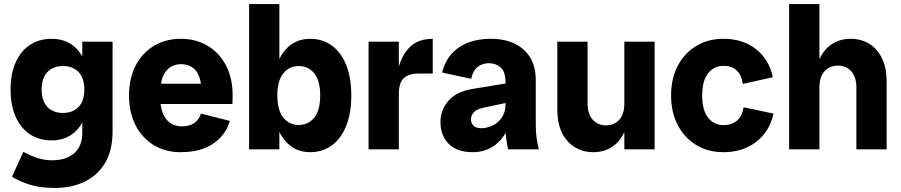

<svg xmlns="http://www.w3.org/2000/svg" viewBox="-20 -735 4437 945"><path d="M249 190Q181 190 130.5 175Q80 160 39 135L95 12Q129 31 164 42.5Q199 54 237 54Q281 54 314.5 39Q348 24 366.5 -6Q385 -36 385 -80V-177L404 -294L385 -393V-530H534V-87Q534 4 498 65.5Q462 127 398 158.5Q334 190 249 190ZM234 -44Q173 -44 127.5 -74Q82 -104 57 -160.5Q32 -217 32 -294Q32 -372 57 -428Q82 -484 127.5 -514Q173 -544 234 -544Q314 -544 362.5 -489.5Q411 -435 411 -334V-255Q411 -155 362.5 -99.5Q314 -44 234 -44ZM290 -179Q338 -179 366.5 -208.5Q395 -238 395 -294Q395 -351 366.5 -380.5Q338 -410 290 -410Q242 -410 213.5 -380.5Q185 -351 185 -294Q185 -238 213.5 -208.5Q242 -179 290 -179Z M868 14Q794 14 736.5 -21Q679 -56 647 -119Q615 -182 615 -265Q615 -349 647.5 -412Q680 -475 738 -509.5Q796 -544 870 -544Q945 -544 1002.5 -509.5Q1060 -475 1092.5 -412.5Q1125 -350 1125 -265Q1125 -254 1124.5 -244Q1124 -234 1124 -223H698V-323H1014L973 -265Q973 -349 946.5 -384Q920 -419 870 -419Q824 -419 796 -383.5Q768 -348 768 -265Q768 -187 797 -150Q826 -113 877 -113Q910 -113 934.5 -128.5Q959 -144 969 -176L1111 -140Q1092 -71 1030 -28.5Q968 14 868 14Z M1506 14Q1427 14 1378 -48.5Q1329 -111 1329 -226V-304Q1329 -420 1378 -482Q1427 -544 1506 -544Q1568 -544 1613.5 -510.5Q1659 -477 1684 -415Q1709 -353 1709 -265Q1709 -178 1684 -115.5Q1659 -53 1613.5 -19.5Q1568 14 1506 14ZM1206 0V-715H1355V-383L1336 -265L1355 -139V0ZM1450 -120Q1498 -120 1527 -156.5Q1556 -193 1556 -265Q1556 -337 1527 -373.5Q1498 -410 1450 -410Q1403 -410 1374 -373.5Q1345 -337 1345 -265Q1345 -193 1374 -156.5Q1403 -120 1450 -120Z M1794 0V-530H1943V0ZM1923 -238Q1923 -331 1941 -399.5Q1959 -468 2000 -506Q2041 -544 2110 -544V-373H2039Q1993 -373 1968 -351Q1943 -329 1943 -271Z M2481 0Q2475 -26 2471.5 -53Q2468 -80 2468 -106V-330Q2468 -382 2444 -403Q2420 -424 2387 -424Q2355 -424 2331.5 -406Q2308 -388 2299 -347L2156 -378Q2177 -461 2240 -502.5Q2303 -544 2396 -544Q2498 -544 2557.5 -490.5Q2617 -437 2617 -342V-118Q2617 -59 2632 0ZM2307 14Q2229 14 2188.5 -27Q2148 -68 2148 -135Q2148 -194 2187.5 -239.5Q2227 -285 2310 -298L2511 -331V-237L2364 -206Q2326 -198 2312 -182Q2298 -166 2298 -148Q2298 -129 2310.5 -116.5Q2323 -104 2348 -104Q2377 -104 2404.5 -117Q2432 -130 2450 -156.5Q2468 -183 2468 -221H2502Q2502 -149 2476.5 -96Q2451 -43 2407 -14.5Q2363 14 2307 14Z M2900 14Q2822 14 2772.5 -41.5Q2723 -97 2723 -196V-530H2872V-226Q2872 -173 2897.5 -145.5Q2923 -118 2963 -118Q3003 -118 3028 -145.5Q3053 -173 3053 -226H3080Q3080 -150 3058 -96Q3036 -42 2995.5 -14Q2955 14 2900 14ZM3053 0V-530H3202V0Z M3541 14Q3465 14 3407 -21Q3349 -56 3316 -119Q3283 -182 3283 -265Q3283 -349 3316 -411.5Q3349 -474 3407 -509Q3465 -544 3541 -544Q3636 -544 3700.5 -493.5Q3765 -443 3784 -355L3636 -322Q3630 -366 3605.5 -388.5Q3581 -411 3541 -411Q3494 -411 3465 -374Q3436 -337 3436 -265Q3436 -193 3465 -156Q3494 -119 3541 -119Q3581 -119 3607 -141Q3633 -163 3640 -207L3787 -176Q3768 -88 3702 -37Q3636 14 3541 14Z M4195 0V-304Q4195 -357 4169.5 -384.5Q4144 -412 4104 -412Q4064 -412 4038.5 -384.5Q4013 -357 4013 -304H3987Q3987 -381 4009 -434.5Q4031 -488 4071.5 -516Q4112 -544 4167 -544Q4219 -544 4259 -519Q4299 -494 4321.5 -447Q4344 -400 4344 -334V0ZM3864 0V-715H4013V0Z"/></svg>

Font: Radio Canada Big
Style: Bold
Weight: 700
Designer: Étienne Aubert Bonn
Foundry: Coppers and Brasses
Version: Version 1.001